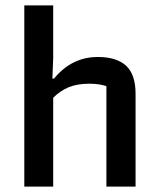

<svg xmlns="http://www.w3.org/2000/svg" viewBox="-20 -691 588 711"><path d="M70 -671H177V-476L174 -400H180Q246 -480 342 -480Q412 -480 447 -447.5Q482 -415 482 -344V0H374V-372Q347 -381 311 -381Q266 -381 234.5 -368Q203 -355 177 -329V0H70Z"/></svg>

Font: Athiti SemiBold
Style: Regular
Weight: 600
Designer: CadsonDemak Team
Foundry: CadsonDemak
Version: Version 1.032